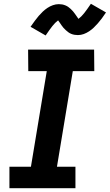

<svg xmlns="http://www.w3.org/2000/svg" viewBox="-20 -998 582 1018"><path d="M30 0V-114H144L228 -621H130L129 -735H479L480 -621H366L282 -114H380V0ZM222 -810 142 -856Q154 -873 164.5 -887.5Q175 -902 185.5 -914Q196 -926 207 -936.5Q218 -947 231.5 -956Q245 -965 260.5 -970.5Q276 -976 292 -976Q301 -976 309.5 -974.5Q318 -973 326.5 -969.5Q335 -966 341.5 -961.5Q348 -957 355 -950.5Q362 -944 367.5 -937.5Q373 -931 377.5 -924.5Q382 -918 387 -911Q392 -904 396 -898Q412 -910 426.5 -928.5Q441 -947 462 -978L542 -932Q531 -915 520 -900.5Q509 -886 498.5 -874Q488 -862 477 -851.5Q466 -841 452.5 -832Q439 -823 424 -817.5Q409 -812 393 -812Q384 -812 375 -813.5Q366 -815 357.5 -818.5Q349 -822 343 -826.5Q337 -831 329.5 -837.5Q322 -844 316.5 -850.5Q311 -857 306.5 -863.5Q302 -870 297 -877.5Q292 -885 288 -890Q272 -878 257.5 -859.5Q243 -841 222 -810Z"/></svg>

Font: Iosevka Curly Heavy
Style: Italic
Weight: 900
Italic angle: -9°
Monospace: yes
Designer: Belleve Invis
Foundry: Belleve Invis
Version: Version 22.1.2; ttfautohint (v1.8.4)